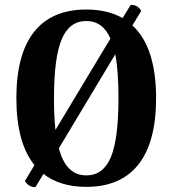

<svg xmlns="http://www.w3.org/2000/svg" viewBox="-20 -751 702 786"><path d="M522 -647Q619 -558 619 -349Q619 -169 546.5 -77.5Q474 14 333 14Q226 14 158 -39L125 15Q97 15 82 -10L121 -75Q47 -167 47 -349Q47 -529 119.5 -620.5Q192 -712 333 -712Q420 -712 482 -677L515 -731Q544 -732 558 -706ZM201 -349Q201 -274 207 -219L432 -593Q401 -665 333 -665Q264 -665 232.5 -590Q201 -515 201 -349ZM333 -33Q403 -33 434 -108Q465 -183 465 -349Q465 -461 452 -529L221 -144Q250 -33 333 -33Z"/></svg>

Font: Arima Koshi Bold
Style: Regular
Weight: 700
Designer: Joana Correia and Natanael Gama
Foundry: NDISCOVER
Version: Version 1.019;PS 001.019;hotconv 1.0.88;makeotf.lib2.5.64775